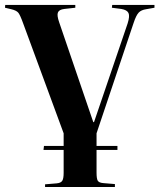

<svg xmlns="http://www.w3.org/2000/svg" viewBox="-23 -536 641 772"><path d="M158.2 215.8V205.1L205.1 201.2Q221.7 199.7 227.3 190.9Q232.9 182.1 232.9 159.2V66.9H151.9L153.8 50.8H232.9V0L69.8 -442.9Q58.1 -475.6 50.5 -484.9Q43 -494.1 22 -499L-2.9 -504.9L-2 -516.1H279.8V-504.9L235.8 -500Q214.8 -497.6 210 -486.1Q205.1 -474.6 214.8 -446.8L352.1 -44.9H355L490.2 -441.9Q499.5 -471.2 493.7 -483.6Q487.8 -496.1 464.8 -500L426.8 -504.9L428.2 -516.1H598.1V-504.9L564.9 -499Q544.9 -496.1 534.7 -485.4Q524.4 -474.6 514.2 -443.8L365.2 0V50.8H449.2V66.9H365.2V158.2Q365.2 182.6 370.1 190.7Q375 198.7 392.1 200.2L439 204.1V215.8Z"/></svg>

Font: Display Semibold
Style: Regular
Weight: 600
Designer: Latin by Veronika Burian and Jose Scaglione. Greek by Irene Vlachou. Cyrillic by Vera Evstafieva.
Foundry: TypeTogether
Version: Version 3.002